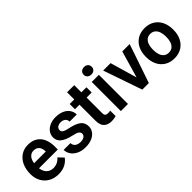

<svg xmlns="http://www.w3.org/2000/svg" viewBox="100 -1615 2496 2496"><g transform="rotate(-45 1348.0 -367.0)"><path d="M26.7 -249.3Q26.7 -340 57.8 -406.7Q89 -473.3 144.8 -509.3Q200.7 -545.3 273 -545.3Q349 -545.3 400.8 -512.7Q452.7 -480 478.8 -421Q505 -362 505 -282.7V-226.3H159.3Q163.7 -188 181 -158.3Q198.3 -128.7 227.7 -111.8Q257 -95 296 -95Q336.7 -95 370 -111.2Q403.3 -127.3 428.3 -158.3L494.7 -88.7Q465.7 -46.3 413 -18.2Q360.3 10 287.7 10Q208.3 10 149.2 -24.2Q90 -58.3 58.3 -117.5Q26.7 -176.7 26.7 -249.3ZM161 -318.3H376V-329Q374.3 -361 363.5 -385.8Q352.7 -410.7 330.2 -425.2Q307.7 -439.7 272.3 -439.7Q241 -439.7 217.8 -425Q194.7 -410.3 180.5 -383.3Q166.3 -356.3 161 -318.3Z M763 -220.7Q672.3 -240.3 622.2 -278.5Q572 -316.7 572 -381.3Q572 -426 597.5 -463.3Q623 -500.7 670.7 -523Q718.3 -545.3 781.3 -545.3Q848.7 -545.3 898.2 -523Q947.7 -500.7 974.5 -461.8Q1001.3 -423 1001.3 -374H871Q871 -395.3 860.8 -412.7Q850.7 -430 830.3 -440.5Q810 -451 781.3 -451Q755 -451 736.2 -442.3Q717.3 -433.7 708 -419.3Q698.7 -405 698.7 -387.7Q698.7 -370 708.3 -358Q718 -346 740.7 -336.7Q763.3 -327.3 804.3 -319Q903 -298.7 953.3 -261.5Q1003.7 -224.3 1003.7 -152.7Q1003.7 -106 976.5 -68.8Q949.3 -31.7 899.3 -10.8Q849.3 10 783 10Q712 10 660.2 -15.8Q608.3 -41.7 581.5 -82.8Q554.7 -124 554.7 -169H680Q681.7 -126.3 711.5 -105.7Q741.3 -85 785 -85Q813.3 -85 834 -93Q854.7 -101 865.3 -114.8Q876 -128.7 876 -146.7Q876 -173 852.8 -190Q829.7 -207 763 -220.7Z M1302.7 -97.7Q1324 -97.7 1344 -102.3V-2Q1305 10 1262.3 10Q1193.3 10 1154.8 -27Q1116.3 -64 1116.3 -144.3V-439H1032.7V-535.3H1116.3V-667H1247.3V-535.3H1340.3V-439H1247.3V-155.7Q1247.3 -121.7 1260.5 -109.7Q1273.7 -97.7 1302.7 -97.7Z M1504.3 -743.7Q1538 -743.7 1557.8 -724.5Q1577.7 -705.3 1577.7 -675.1Q1577.7 -645.1 1557.8 -625.9Q1538 -606.7 1504.3 -606.7Q1470.5 -606.7 1450.1 -625.9Q1429.7 -645.1 1429.7 -675Q1429.7 -704.7 1450.1 -724.2Q1470.5 -743.7 1504.3 -743.7ZM1438 -535.3H1569V0H1438Z M1952.7 0H1832.3L1647.7 -535.3H1784L1892 -164.7L1999.3 -535.3H2135Z M2417 -545.3Q2494.7 -545.3 2551.8 -510Q2609 -474.7 2638.8 -412.7Q2668.7 -350.7 2668.7 -272.7V-262Q2668.7 -183.7 2638.8 -122.2Q2609 -60.7 2552.2 -25.3Q2495.3 10 2418 10Q2339.7 10 2282.8 -25.3Q2226 -60.7 2196.2 -122.2Q2166.3 -183.7 2166.3 -262V-272.7Q2166.3 -350.7 2196.2 -412.7Q2226 -474.7 2282.8 -510Q2339.7 -545.3 2417 -545.3ZM2418 -95Q2458.7 -95 2485.5 -117Q2512.3 -139 2525 -176.5Q2537.7 -214 2537.7 -262V-272.7Q2537.7 -319.7 2525 -357.2Q2512.3 -394.7 2485 -417.2Q2457.7 -439.7 2417 -439.7Q2376.3 -439.7 2349.5 -417.5Q2322.7 -395.3 2310 -357.5Q2297.3 -319.7 2297.3 -272.7V-262Q2297.3 -214 2310 -176.5Q2322.7 -139 2349.7 -117Q2376.7 -95 2418 -95Z"/></g></svg>

Font: FreesentationVF
Style: Regular
Weight: 400
Designer: glyphs from Roboto by Christian Robertson / Hangul glyphs from Noto Sans CJK(Source Han Sans) by Jang Soo-young and Kang
Foundry: PT&
Version: Version 2.001;Glyphs 3.3.1 (3343)